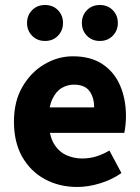

<svg xmlns="http://www.w3.org/2000/svg" viewBox="-20 -732 558 764"><path d="M287.4 12Q216.1 12 158.9 -18.8Q101.8 -49.6 68.6 -107.6Q35.5 -165.7 35.5 -248.2Q35.5 -328.8 69.4 -386.9Q103.2 -444.9 156.9 -476.5Q210.6 -508 270.2 -508Q341.2 -508 388.1 -476.6Q435.1 -445.2 458.1 -391.3Q481.2 -337.4 481.2 -270Q481.2 -250.6 479.1 -232.6Q477.1 -214.5 474.6 -203.3H149.5L148.4 -304.7H354.6Q354.6 -344.3 335.9 -369.7Q317.2 -395.2 273.4 -395.2Q249.3 -395.2 226.1 -382.2Q203 -369.1 188 -337Q173 -305 174.2 -248.2Q175.3 -191.9 194.7 -159.9Q214.2 -127.9 244.1 -114.6Q274 -101.3 307 -101.3Q335.6 -101.3 362.4 -109.4Q389.2 -117.6 415.4 -133L463.2 -43.4Q425.8 -17.1 378.7 -2.6Q331.6 12 287.4 12ZM159.2 -569Q128 -569 107.8 -589.7Q87.6 -610.3 87.6 -640.6Q87.6 -671.1 107.8 -691.6Q128 -712.1 159.2 -712.1Q190.5 -712.1 210.6 -691.6Q230.7 -671.1 230.7 -640.6Q230.7 -610.3 210.6 -589.7Q190.5 -569 159.2 -569ZM377.3 -569Q346.2 -569 326 -589.7Q305.8 -610.3 305.8 -640.6Q305.8 -671.1 326 -691.6Q346.2 -712.1 377.3 -712.1Q408.6 -712.1 428.7 -691.6Q448.9 -671.1 448.9 -640.6Q448.9 -610.3 428.7 -589.7Q408.6 -569 377.3 -569Z"/></svg>

Font: Source Sans 3 VF
Style: Regular
Weight: 200
Designer: Paul D. Hunt
Foundry: Adobe
Version: Version 3.046;hotconv 1.0.118;makeotfexe 2.5.65603